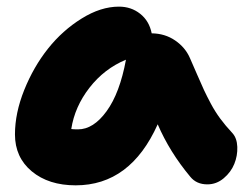

<svg xmlns="http://www.w3.org/2000/svg" viewBox="-20 -558 744 576"><path d="M207 -2Q126 -2 75.4 -43.9Q24.9 -85.9 24.9 -154.8Q24.9 -218.8 52.7 -288.1Q80.6 -357.4 124 -412.1Q167.5 -466.8 224.9 -502.4Q282.2 -538.1 336.9 -538.1Q373.5 -538.1 400.6 -516.6Q427.7 -495.1 435.1 -458Q475.1 -457.5 505.6 -436.5Q536.1 -415.5 549.8 -383.8Q558.1 -365.2 571 -335.2Q584 -305.2 592 -287.8Q600.1 -270.5 612.5 -247.1Q625 -223.6 640.6 -202.4Q656.2 -181.2 676.8 -159.2Q690.9 -144 691.9 -117.4Q692.9 -90.8 682.9 -66.2Q672.9 -41.5 651.1 -23.2Q629.4 -4.9 602.1 -4.9Q569.3 -4.9 550.8 -27.8Q488.8 -102.1 453.1 -185.1Q371.1 -2 207 -2ZM213.9 -169.9Q260.3 -169.9 299.8 -224.4Q339.4 -278.8 357.9 -378.9Q293 -352.1 248.5 -294.9Q204.1 -237.8 193.8 -170.9Q200.7 -169.9 213.9 -169.9Z"/></svg>

Font: Shantell Sans Bouncy
Style: Regular
Weight: 800
Designer: Stephen Nixon, Anya Danilova, Shantell Martin
Foundry: Arrow Type
Version: Version 1.006;[9816181b4]